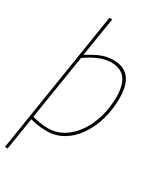

<svg xmlns="http://www.w3.org/2000/svg" viewBox="-233 -821 937 1112"><g transform="rotate(30 235.0 -265.0)"><path d="M2 210 152 -740H171L129 -479Q170 -505 210 -522.5Q250 -540 297 -540Q436 -540 436 -366Q436 -290 416.5 -222.5Q397 -155 361 -102.5Q325 -50 275 -20Q225 10 164 10Q131 10 104 5.5Q77 1 54 -5L20 210ZM163 -8Q219 -8 265.5 -36.5Q312 -65 346 -114.5Q380 -164 398.5 -228Q417 -292 417 -363Q417 -522 293 -522Q254 -522 211.5 -504.5Q169 -487 126 -456L57 -24Q77 -18 103.5 -13Q130 -8 163 -8Z"/></g></svg>

Font: Georama Thin
Style: Italic
Weight: 100
Italic angle: -9°
Designer: Jean-Baptiste Levee
Foundry: Production Type
Version: Version 1.000